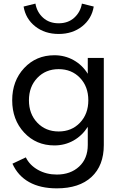

<svg xmlns="http://www.w3.org/2000/svg" viewBox="-20 -783 668 1053"><path d="M278.3 14.6Q178.2 14.6 112.5 -55.9Q46.9 -126.5 46.9 -232.9Q46.9 -339.4 112.5 -409.7Q178.2 -480 278.3 -480Q335.4 -480 383.3 -453.4Q431.2 -426.8 461.4 -378.4V-465.3H549.3V12.7Q549.3 125 481.9 187.5Q414.6 250 291.5 250Q201.2 250 139.6 215.6Q78.1 181.2 48.3 114.7L121.6 80.1Q142.6 123 188.5 148.7Q234.4 174.3 291.5 174.3Q366.7 174.3 414.1 130.4Q461.4 86.4 461.4 11.7V-87.4Q430.7 -39.1 383.1 -12.2Q335.4 14.6 278.3 14.6ZM464.4 -232.9Q464.4 -308.1 418.7 -356Q373 -403.8 301.8 -403.8Q230.5 -403.8 184.6 -355.7Q138.7 -307.6 138.7 -232.9Q138.7 -158.2 184.6 -110.1Q230.5 -62 301.8 -62Q373 -62 418.7 -110.1Q464.4 -158.2 464.4 -232.9ZM109.4 -747.1 174.3 -763.2Q182.6 -716.3 216.3 -685.8Q250 -655.3 301.8 -655.3Q353.5 -655.3 387.2 -685.8Q420.9 -716.3 429.2 -763.2L494.1 -747.1Q482.9 -679.7 430.2 -638.2Q377.4 -596.7 301.8 -596.7Q226.1 -596.7 173.3 -638.2Q120.6 -679.7 109.4 -747.1Z"/></svg>

Font: Spartan MB Med
Style: Regular
Weight: 500
Designer: Matt Bailey, Mirko Velimirovic
Foundry: Matt Bailey
Version: Version 1.005